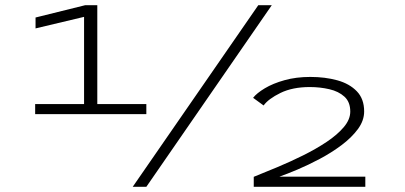

<svg xmlns="http://www.w3.org/2000/svg" viewBox="-20 -720 1560 740"><path d="M115.5 -280V-319H304V-655L117 -610.5V-652.5L308.5 -700H355V-319H544V-280ZM491.5 0 975.5 -700H1027.5L544 0ZM958 0V-38.5Q999.5 -55 1049 -75.8Q1098.5 -96.5 1148 -121Q1197.5 -145.5 1238.8 -173Q1280 -200.5 1305 -230Q1330 -259.5 1330 -290Q1330 -327 1307.5 -347.5Q1285 -368 1249.2 -376.2Q1213.5 -384.5 1174 -384.5Q1107.5 -384.5 1061 -361.8Q1014.5 -339 996 -313.5L955.5 -343Q969.5 -361 1000.8 -379.8Q1032 -398.5 1076.8 -411Q1121.5 -423.5 1176 -423.5Q1233 -423.5 1280 -410.5Q1327 -397.5 1355.2 -368.2Q1383.5 -339 1383.5 -290.5Q1383.5 -255 1359.2 -222.2Q1335 -189.5 1296.2 -160.5Q1257.5 -131.5 1212.8 -107.8Q1168 -84 1126.5 -66.5Q1085 -49 1056.5 -39H1388V0Z"/></svg>

Font: Trispace Expanded ExtraLight
Style: Regular
Weight: 200
Width: 7
Designer: Tyler Finck
Foundry: Etcetera Type Company
Version: Version 1.210; ttfautohint (v1.8.3)